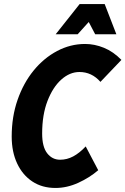

<svg xmlns="http://www.w3.org/2000/svg" viewBox="-20 -920 622 952"><path d="M38 -243Q38 -341 67 -424.5Q96 -508 146.5 -570Q197 -632 263 -667Q329 -702 402 -702Q449 -702 495.5 -683Q542 -664 582 -623L478 -514Q435 -563 374 -563Q326 -563 284 -525.5Q242 -488 215.5 -419.5Q189 -351 189 -258Q189 -192 214 -160Q239 -128 278 -128Q312 -128 343 -144.5Q374 -161 405 -194L467 -76Q424 -39 368 -13.5Q312 12 255 12Q189 12 140.5 -20Q92 -52 65 -109.5Q38 -167 38 -243ZM256 -750 375 -900H499L557 -750H452L420 -811L365 -750Z"/></svg>

Font: Radio Canada Condensed
Style: Bold Italic
Weight: 700
Width: 3
Italic angle: -12°
Designer: Charles Daoud, Etienne Aubert Bonn, Alexandre Saumier Demers, Jacques Le Bailly
Foundry: Radio-Canada
Version: Version 2.104; ttfautohint (v1.8.4.7-5d5b);gftools[0.9.28.de